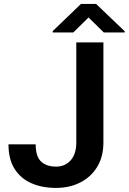

<svg xmlns="http://www.w3.org/2000/svg" viewBox="-20 -921 638 951"><path d="M357.9 -215.8V-710.9H492.2V-215.8Q492.2 -145 461.4 -94.5Q430.7 -43.9 377.4 -17.1Q324.2 9.8 257.3 9.8Q189 9.8 135.7 -13.4Q82.5 -36.6 52.2 -84.5Q22 -132.3 22 -206.1H156.7Q156.7 -145.5 183.8 -120.6Q210.9 -95.7 257.3 -95.7Q302.2 -95.7 330.1 -127Q357.9 -158.2 357.9 -215.8ZM456.1 -901.4 597.7 -766.1V-760.3H494.1L418.5 -834.5L343.3 -760.3H241.2V-767.1L380.9 -901.4Z"/></svg>

Font: Vazirmatn RD FD SemiBold
Style: Regular
Weight: 600
Designer: Saber Rastikerdar
Foundry: Saber Rastikerdar
Version: Version 33.003